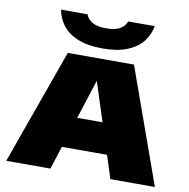

<svg xmlns="http://www.w3.org/2000/svg" viewBox="-87 -891 960 977"><g transform="rotate(10 393.0 -403.0)"><path d="M9 0 222 -595H564L777 0H547L382 -512H402L237 0ZM232 -119 286 -278H499L552 -119ZM392 -648Q314 -648 263 -669.2Q212 -690.5 184.8 -726.2Q157.5 -762 150 -806H287Q294.5 -783 319.2 -767.5Q344 -752 392 -752Q440 -752 464.8 -767.5Q489.5 -783 497 -806H634Q626.5 -762 599 -726.2Q571.5 -690.5 520.8 -669.2Q470 -648 392 -648Z"/></g></svg>

Font: Encode Sans SC Expanded Black
Style: Regular
Weight: 900
Width: 7
Designer: Multiple Designers
Foundry: Impallari Type
Version: Version 3.002